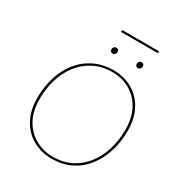

<svg xmlns="http://www.w3.org/2000/svg" viewBox="-211 -1060 1135 1213"><g transform="rotate(30 356.0 -453.5)"><path d="M344 10Q270 10 208.5 -23.5Q147 -57 111 -122Q75 -187 75 -280Q75 -357 96 -427Q117 -497 159 -551.5Q201 -606 263.5 -638Q326 -670 408 -670Q482 -670 542.5 -636Q603 -602 638.5 -537.5Q674 -473 674 -380Q674 -304 653 -234Q632 -164 590.5 -109Q549 -54 487.5 -22Q426 10 344 10ZM345 -4Q422 -4 480.5 -35Q539 -66 578.5 -118.5Q618 -171 638 -239Q658 -307 658 -380Q658 -469 624 -530.5Q590 -592 533.5 -624Q477 -656 407 -656Q329 -656 270 -625Q211 -594 171 -541.5Q131 -489 111 -421.5Q91 -354 91 -280Q91 -191 125.5 -129.5Q160 -68 218 -36Q276 -4 345 -4ZM531 -758Q522 -758 516.5 -763.5Q511 -769 511 -778Q511 -788 517 -795Q523 -802 533 -802Q543 -802 548 -796.5Q553 -791 553 -782Q553 -772 547 -765Q541 -758 531 -758ZM347 -758Q338 -758 332.5 -763.5Q327 -769 327 -778Q327 -788 333 -795Q339 -802 349 -802Q359 -802 364 -796.5Q369 -791 369 -782Q369 -772 363 -765Q357 -758 347 -758ZM595 -917 592 -903H324L327 -917Z"/></g></svg>

Font: Work Sans Thin
Style: Italic
Weight: 250
Italic angle: -13°
Designer: Wei Huang
Foundry: Wei Huang
Version: Version 2.012